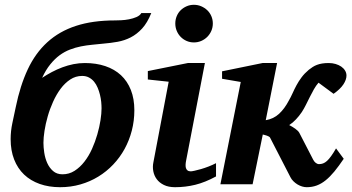

<svg xmlns="http://www.w3.org/2000/svg" viewBox="-20 -760 1452 792"><path d="M398.9 -313Q398.9 -325.2 397.5 -339.8Q396 -354.5 392.3 -369.4Q388.7 -384.3 382.8 -398.2Q377 -412.1 368.2 -422.9Q359.4 -433.6 347.2 -440.2Q335 -446.8 318.8 -446.8Q292 -446.8 269.8 -432.1Q247.6 -417.5 230 -393.8Q212.4 -370.1 199 -340.3Q185.5 -310.5 176.8 -279.8Q168 -249 163.6 -220.5Q159.2 -191.9 159.2 -170.9Q159.2 -152.3 162.6 -129.9Q166 -107.4 174.8 -87.6Q183.6 -67.9 199 -54.4Q214.4 -41 237.8 -41Q265.1 -41 287.6 -55.4Q310.1 -69.8 328.1 -93Q346.2 -116.2 359.4 -145.5Q372.6 -174.8 381.3 -205.1Q390.1 -235.4 394.5 -263.7Q398.9 -292 398.9 -313ZM604 -706.1Q587.9 -666 566.2 -642.3Q544.4 -618.7 519 -605.7Q493.7 -592.8 465.1 -587.6Q436.5 -582.5 407.2 -580.1Q383.8 -577.6 360.4 -575.4Q336.9 -573.2 313.7 -568.6Q290.5 -564 268.3 -555.4Q246.1 -546.9 225.8 -532Q205.6 -517.1 187.3 -494.4Q168.9 -471.7 153.8 -439Q172.9 -451.7 194.1 -462.9Q215.3 -474.1 237.5 -482.4Q259.8 -490.7 283.2 -495.4Q306.6 -500 330.1 -500Q376.5 -500 414.3 -487.3Q452.1 -474.6 478.8 -450Q505.4 -425.3 519.8 -388.9Q534.2 -352.5 534.2 -305.2Q534.2 -261.7 523.7 -221.2Q513.2 -180.7 493.9 -145.5Q474.6 -110.4 447 -81.3Q419.4 -52.2 385.5 -31.5Q351.6 -10.7 311.8 0.7Q272 12.2 228 12.2Q181.6 12.2 143.8 -1.2Q106 -14.6 79.3 -40Q52.7 -65.4 38.3 -102.3Q23.9 -139.2 23.9 -186Q23.9 -219.2 31 -252.4Q38.1 -285.6 44.9 -317.9Q63 -406.7 94.5 -473.9Q126 -541 175.3 -585.9Q224.6 -630.9 293.5 -653.3Q362.3 -675.8 455.1 -675.8Q463.9 -675.8 479.7 -676.5Q495.6 -677.2 512.2 -680.4Q528.8 -683.6 543 -689.7Q557.1 -695.8 563 -706.1Z M871.1 -32.2Q826.2 -7.8 785.6 2.2Q745.1 12.2 702.1 12.2Q674.8 12.2 656 2.9Q637.2 -6.3 626.5 -21Q615.7 -35.6 612.3 -54Q608.9 -72.3 612.8 -90.8L675.8 -422.9L589.8 -432.1V-466.8L754.9 -500H825.2L748 -99.1Q746.1 -90.3 745.6 -82Q745.1 -73.7 746.8 -67.4Q748.5 -61 753.4 -57.1Q758.3 -53.2 767.1 -53.2Q771 -53.2 782.5 -55.7Q793.9 -58.1 809.1 -62.5Q824.2 -66.9 840.6 -73.2Q856.9 -79.6 871.1 -86.9ZM857.9 -663.1Q857.9 -647 851.8 -632.8Q845.7 -618.7 835 -607.9Q824.2 -597.2 810.1 -591.1Q795.9 -585 779.8 -585Q763.7 -585 749.8 -591.1Q735.8 -597.2 725.3 -607.9Q714.8 -618.7 709 -632.8Q703.1 -647 703.1 -663.1Q703.1 -679.2 709 -693.4Q714.8 -707.5 725.3 -717.8Q735.8 -728 749.8 -734.1Q763.7 -740.2 779.8 -740.2Q795.9 -740.2 810.1 -734.1Q824.2 -728 835 -717.8Q845.7 -707.5 851.8 -693.4Q857.9 -679.2 857.9 -663.1Z M1409.2 -448.2Q1409.2 -431.2 1396.5 -411.9Q1383.8 -392.6 1356 -373L1293.9 -418.9Q1283.7 -407.2 1274.9 -391.8Q1266.1 -376.5 1258.1 -360.1Q1250 -343.8 1241.9 -327.6Q1233.9 -311.5 1225.1 -297.9Q1213.9 -281.2 1200.4 -267.1Q1187 -252.9 1172.9 -244.1Q1185.5 -237.8 1198 -229Q1210.4 -220.2 1214.8 -211.9L1272 -101.1Q1275.9 -93.3 1282.5 -88.1Q1289.1 -83 1295.9 -83Q1304.7 -83 1312.7 -85.9Q1320.8 -88.9 1328.9 -96.2Q1336.9 -103.5 1345.9 -116Q1355 -128.4 1366.2 -147.9L1397.9 -105Q1377.4 -74.7 1359.4 -52.7Q1341.3 -30.8 1323.5 -16.4Q1305.7 -2 1286.6 5.1Q1267.6 12.2 1245.1 12.2Q1236.3 12.2 1226.3 9.3Q1216.3 6.3 1207 0.7Q1197.8 -4.9 1190.2 -12.5Q1182.6 -20 1178.2 -28.8L1094.2 -191.9Q1092.8 -194.8 1089.1 -196.8Q1085.4 -198.7 1081.1 -200.4Q1076.7 -202.1 1072 -203.1Q1067.4 -204.1 1064 -205.1L1022 0H889.2L973.1 -421.9L896 -435.1V-465.8L1063 -500H1123L1076.2 -264.2Q1108.4 -269.5 1131.1 -290.5Q1153.8 -311.5 1170.9 -344.2Q1179.7 -359.4 1187 -375.7Q1194.3 -392.1 1203.1 -408.4Q1211.9 -424.8 1223.9 -440.9Q1235.8 -457 1253.9 -472.2Q1261.7 -478.5 1269.8 -483.6Q1277.8 -488.8 1287.4 -492.4Q1296.9 -496.1 1308.6 -498Q1320.3 -500 1335.9 -500Q1351.1 -500 1364.3 -496.1Q1377.4 -492.2 1387.5 -485.4Q1397.5 -478.5 1403.3 -469Q1409.2 -459.5 1409.2 -448.2Z"/></svg>

Font: Charis SIL CyrE
Style: Bold Italic
Weight: 700
Italic angle: -11°
Foundry: SIL International
Version: Version 5.000